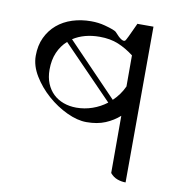

<svg xmlns="http://www.w3.org/2000/svg" viewBox="-81 -560 842 876"><g transform="rotate(10 340.0 -121.5)"><path d="M558 240Q538 240 519 233Q500 226 486 209V-56Q458 -31 421 -15.5Q384 0 334 0Q292 0 243 -23Q194 -46 152 -83Q110 -120 82 -166Q54 -212 54 -258Q54 -306 71.5 -343Q89 -380 119 -405.5Q149 -431 189.5 -444Q230 -457 276 -457Q310 -457 340 -449Q389 -436 396 -427Q431 -387 444 -397Q448 -399 486 -483L484 -482H560ZM277 -57Q315 -57 351 -69.5Q387 -82 417 -105L184 -345Q157 -321 142 -286.5Q127 -252 127 -207Q127 -171 138.5 -143Q150 -115 170 -96Q190 -77 217.5 -67Q245 -57 277 -57ZM486 -336Q451 -363 413.5 -378.5Q376 -394 327 -394Q255 -394 204 -361L435 -121Q451 -136 464 -154Q477 -172 486 -192Z"/></g></svg>

Font: eng115
Style: Regular
Weight: 400
Designer: Monotype Design Team
Foundry: Monotype Imaging Inc.
Version: Version 2.013